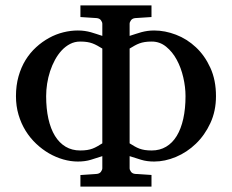

<svg xmlns="http://www.w3.org/2000/svg" viewBox="-20 -691 859 711"><path d="M358.9 -511.2Q348.6 -517.6 340.1 -522.2Q331.5 -526.9 322.5 -530.3Q313.5 -533.7 302.5 -535.4Q291.5 -537.1 276.9 -537.1Q256.8 -537.1 239.7 -528.3Q222.7 -519.5 208.7 -504.6Q194.8 -489.7 183.8 -469.7Q172.9 -449.7 165.5 -427.2Q158.2 -404.8 154.5 -381.1Q150.9 -357.4 150.9 -335Q150.9 -288.6 159.2 -251.2Q167.5 -213.9 183.6 -187.7Q199.7 -161.6 223.1 -147.7Q246.6 -133.8 276.9 -133.8Q291.5 -133.8 302.5 -135.5Q313.5 -137.2 322.5 -140.6Q331.5 -144 340.1 -148.9Q348.6 -153.8 358.9 -160.2ZM667 -335Q667 -368.7 658.7 -404.5Q650.4 -440.4 634.5 -469.7Q618.7 -499 595.2 -518.1Q571.8 -537.1 542 -537.1Q527.3 -537.1 516.4 -535.4Q505.4 -533.7 496.3 -530.3Q487.3 -526.9 478.8 -522.2Q470.2 -517.6 460 -511.2V-160.2Q470.2 -153.8 478.8 -148.9Q487.3 -144 496.3 -140.6Q505.4 -137.2 516.4 -135.5Q527.3 -133.8 542 -133.8Q571.8 -133.8 595.2 -147.7Q618.7 -161.6 634.5 -187.7Q650.4 -213.9 658.7 -251.2Q667 -288.6 667 -335ZM779.8 -335Q779.8 -279.8 759 -235.1Q738.3 -190.4 705.3 -158.7Q672.4 -127 631.6 -109.9Q590.8 -92.8 550.8 -92.8Q523.9 -92.8 502.4 -99.4Q481 -106 460 -112.8V-67.9Q460 -62 465.1 -54.9Q470.2 -47.9 481 -46.9L541 -43V0H277.8V-43L337.9 -46.9Q348.6 -47.9 353.8 -54.9Q358.9 -62 358.9 -67.9V-112.8Q337.9 -106 316.7 -99.4Q295.4 -92.8 268.1 -92.8Q241.7 -92.8 214.4 -100.6Q187 -108.4 161.6 -123Q136.2 -137.7 113.8 -158.9Q91.3 -180.2 74.7 -207Q58.1 -233.9 48.6 -266.1Q39.1 -298.3 39.1 -335Q39.1 -374.5 48.6 -408.2Q58.1 -441.9 74.7 -468.8Q91.3 -495.6 113.8 -516.1Q136.2 -536.6 161.6 -550.5Q187 -564.5 214.4 -571.3Q241.7 -578.1 268.1 -578.1Q281.7 -578.1 293.5 -576.4Q305.2 -574.7 315.9 -571.8Q326.7 -568.8 337.2 -565.2Q347.7 -561.5 358.9 -558.1V-603Q358.9 -608.9 353.8 -616Q348.6 -623 337.9 -624L277.8 -627.9V-670.9H541V-627.9L481 -624Q470.2 -623 465.1 -616Q460 -608.9 460 -603V-558.1Q471.2 -561.5 481.9 -565.2Q492.7 -568.8 503.4 -571.8Q514.2 -574.7 525.9 -576.4Q537.6 -578.1 550.8 -578.1Q590.8 -578.1 631.6 -562.5Q672.4 -546.9 705.3 -516.1Q738.3 -485.4 759 -439.9Q779.8 -394.5 779.8 -335Z"/></svg>

Font: Charis SIL CyrE
Style: Regular
Weight: 400
Foundry: SIL International
Version: Version 5.000